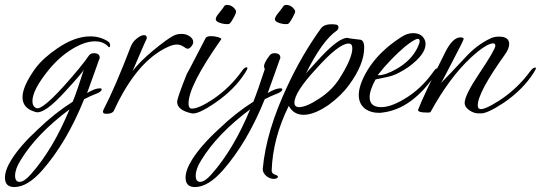

<svg xmlns="http://www.w3.org/2000/svg" viewBox="-61 -448 2186 776"><path d="M-3 308Q-41 308 -41 270Q-41 239 -14 196Q3 169 29.5 138.5Q56 108 93 74Q159 10 233 -37Q242 -59 253 -91Q264 -123 278 -167Q275 -160 256.5 -138.5Q238 -117 203 -79Q119 14 84 5Q30 -9 30 -55Q30 -100 83 -173Q98 -193 120 -213Q142 -233 170 -252Q241 -301 304 -301Q343 -301 375 -281Q384 -275 384 -266Q384 -257 380 -257Q379 -257 378 -258Q358 -281 323 -281Q282 -281 231 -250Q180 -219 137 -167Q70 -85 70 -39Q70 -18 86 -11Q108 -2 197 -100Q232 -139 257.5 -170Q283 -201 298 -223Q305 -233 318 -233Q342 -233 342 -215Q342 -211 339 -206Q332 -186 320 -152.5Q308 -119 291 -72Q323 -91 342 -91Q350 -91 350 -87Q350 -77 325 -68Q315 -64 303.5 -59Q292 -54 279 -47Q209 127 110 240Q50 308 -3 308ZM18 287Q37 287 64 256Q153 156 220 -6Q87 93 22 200Q0 235 0 262Q0 287 18 287Z M369 12Q355 12 355 3Q355 2 357 -4Q404 -94 468 -261Q475 -279 492 -292.5Q509 -306 521 -306Q534 -306 532 -292Q522 -271 508 -238Q494 -205 475 -161Q503 -198 558 -244Q586 -267 606.5 -282Q627 -297 641 -304Q655 -311 672 -311Q692 -311 706 -301Q720 -291 720 -278Q720 -270 712.5 -260.5Q705 -251 697 -251Q693 -251 680.5 -259.5Q668 -268 654 -268Q639 -268 619 -259Q492 -202 400 -2Q394 12 369 12Z M864 -351Q848 -349 829.5 -355Q811 -361 811 -370Q811 -376 815 -382.5Q819 -389 825 -396Q842 -417 845 -422.5Q848 -428 856 -428Q879 -428 892 -406Q893 -405 893 -402Q893 -393 883 -376Q870 -352 864 -351ZM713 10Q655 -3 655 -36Q655 -52 694 -149Q705 -168 723.5 -204.5Q742 -241 770 -294Q775 -302 792 -302Q807 -302 821.5 -297.5Q836 -293 833 -289Q701 -102 701 -30Q701 -9 715 -9Q742 -9 800 -47Q869 -94 916 -160Q926 -176 936 -176Q939 -176 939 -173Q939 -168 930 -154Q886 -85 808 -32Q738 16 713 10Z M1102 -351Q1086 -349 1068 -355Q1050 -361 1050 -370Q1050 -375 1054 -382Q1058 -389 1064 -396Q1081 -417 1084 -422.5Q1087 -428 1096 -428Q1118 -428 1131 -406Q1132 -405 1132 -402Q1132 -395 1121 -376Q1108 -352 1102 -351ZM727 308Q689 308 689 270Q689 239 716 196Q733 169 759.5 138.5Q786 108 823 74Q889 10 963 -37Q980 -79 1009 -168V-169Q1009 -171 1007.5 -174Q1006 -177 1006 -180Q1006 -194 1028 -223Q1035 -233 1048 -233Q1072 -233 1072 -215Q1072 -211 1069 -206Q1062 -186 1050 -152.5Q1038 -119 1021 -72Q1053 -91 1072 -91Q1080 -91 1080 -87Q1080 -77 1055 -68Q1045 -64 1033.5 -59Q1022 -54 1009 -47Q939 127 840 240Q780 308 727 308ZM748 287Q767 287 794 256Q883 156 950 -6Q817 93 752 200Q730 235 730 262Q730 287 748 287Z M1046 275Q1030 275 1016 264Q1000 250 1001 234Q1008 157 1033 73.5Q1058 -10 1101 -101Q1159 -226 1236 -333Q1251 -354 1295 -349Q1307 -348 1307 -338Q1307 -330 1301 -325Q1241 -284 1175 -150Q1178 -155 1194 -172Q1210 -189 1238 -220Q1309 -295 1343 -295Q1350 -293 1362 -291.5Q1374 -290 1391 -288Q1411 -288 1411 -256Q1411 -188 1350 -105Q1318 -61 1267 -24Q1209 16 1166 16Q1126 16 1106 -20Q1041 112 1037 242Q1037 253 1051 258Q1065 263 1062 268Q1058 275 1046 275ZM1148 -15Q1177 -15 1230 -50Q1256 -67 1276 -87Q1296 -107 1310 -129Q1363 -212 1363 -253Q1363 -272 1348 -272Q1308 -272 1216 -169Q1129 -75 1129 -33Q1129 -15 1148 -15Z M1469 8Q1440 8 1418 -6Q1389 -26 1389 -64Q1389 -105 1424 -164Q1471 -241 1562 -299Q1585 -314 1608 -314Q1638 -314 1651 -295Q1659 -284 1659 -270Q1659 -228 1591 -178Q1571 -164 1548.5 -152.5Q1526 -141 1500 -136L1457 -127Q1433 -84 1433 -55Q1433 -15 1480 -15Q1517 -15 1570 -46Q1641 -87 1692 -160Q1700 -172 1707 -172Q1710 -172 1710 -168Q1710 -163 1703 -153Q1606 -7 1484 7Q1480 8 1476.5 8Q1473 8 1469 8ZM1469 -144Q1497 -144 1541 -169Q1603 -204 1628 -259Q1635 -273 1635 -282Q1635 -291 1628 -291Q1615 -291 1575 -259Q1546 -234 1518.5 -205.5Q1491 -177 1466 -145Q1465 -144 1469 -144Z M1879 10Q1857 12 1837 -1.5Q1817 -15 1817 -32Q1817 -63 1876 -151Q1941 -248 1941 -263Q1941 -272 1932 -273Q1903 -271 1842 -215Q1755 -134 1679 5Q1677 7 1668 7Q1625 7 1629 -5Q1640 -34 1667.5 -92Q1695 -150 1739 -238Q1769 -297 1800 -297Q1810 -297 1813 -292Q1815 -289 1771 -206Q1750 -166 1738 -142.5Q1726 -119 1721 -112Q1738 -129 1761.5 -154Q1785 -179 1816 -212Q1865 -267 1924 -294Q1938 -300 1956 -300Q1997 -300 1997 -270Q1997 -251 1978 -225Q1870 -74 1870 -22Q1870 -11 1877 -8Q1893 -1 1956 -41Q2030 -89 2082 -160Q2093 -175 2102 -175Q2105 -175 2105 -173Q2105 -168 2096 -154Q2052 -85 1974 -32Q1904 14 1879 10Z"/></svg>

Font: Ephesis
Style: Regular
Weight: 400
Designer: Robert E. Leuschke
Foundry: Robert E. Leuschke
Version: Version 1.010; ttfautohint (v1.8.3)